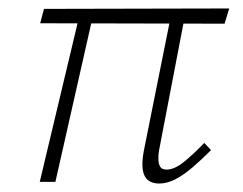

<svg xmlns="http://www.w3.org/2000/svg" viewBox="-20 -430 575 454"><path d="M356 4Q340 4 330 -4Q320 -12 317.5 -29Q315 -46 320 -73L387 -407H420L356 -74Q354 -62 354.5 -52Q355 -42 359 -35.5Q363 -29 374 -29Q392 -29 414 -46.5Q436 -64 463 -92L479 -75Q456 -52 435 -34Q414 -16 394.5 -6Q375 4 356 4ZM74 0 171 -407H203L111 0ZM511 -374 75 -375 84 -409 522 -410Z"/></svg>

Font: Ysabeau Office ExtraLight
Style: Italic
Weight: 250
Italic angle: -12°
Designer: Christian Thalmann (Catharsis Fonts)
Version: Version 2.001;gftools[0.9.30]; featfreeze: tnum,lnum,ss02